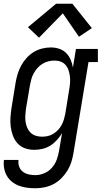

<svg xmlns="http://www.w3.org/2000/svg" viewBox="-21 -791 542 1024"><path d="M167 213Q144 213 122 210Q100 207 80 199.5Q60 192 43 178.5Q26 165 15.5 146.5Q5 128 1 106Q-3 84 0 62H78Q75 80 81 97Q87 114 100.5 124.5Q114 135 131.5 139Q149 143 167 143Q191 143 215 133Q239 123 256 103.5Q273 84 281.5 60.5Q290 37 294 13L310 -81Q298 -61 282 -43.5Q266 -26 246.5 -14Q227 -2 205 3Q183 8 161 8Q161 8 161 8Q161 8 161 8Q135 8 111.5 -0.5Q88 -9 72 -27Q56 -45 47.5 -68.5Q39 -92 36 -116.5Q33 -141 35 -167.5Q37 -194 41 -219L62 -349Q66 -373 73 -396Q80 -419 91.5 -440.5Q103 -462 120 -481Q137 -500 158 -513Q179 -526 203 -532Q227 -538 250 -538Q273 -538 294.5 -531Q316 -524 331.5 -508.5Q347 -493 355.5 -473Q364 -453 368 -431L384 -530H501V-460H451L371 24Q367 49 359.5 73Q352 97 338.5 119Q325 141 306 160Q287 179 264 191Q241 203 216.5 208Q192 213 167 213ZM204 -62Q219 -62 234.5 -65.5Q250 -69 263.5 -77.5Q277 -86 288.5 -98Q300 -110 307.5 -124Q315 -138 319.5 -153Q324 -168 327 -183L348 -313Q351 -330 352.5 -348Q354 -366 352 -382.5Q350 -399 345 -415Q340 -431 329.5 -443.5Q319 -456 303.5 -462Q288 -468 270 -468Q254 -468 237.5 -464Q221 -460 206 -451Q191 -442 179.5 -429Q168 -416 159.5 -401Q151 -386 146.5 -370Q142 -354 139 -338L117 -208Q115 -191 114 -173.5Q113 -156 115.5 -140Q118 -124 124.5 -109Q131 -94 142.5 -83Q154 -72 170 -67Q186 -62 203 -62ZM187 -590 128 -646 278 -771H365L469 -641L400 -595L314 -720Z"/></svg>

Font: Iosevka Slab Oblique
Style: Regular
Weight: 400
Italic angle: -9°
Monospace: yes
Designer: Belleve Invis
Foundry: Belleve Invis
Version: Version 11.1.1; ttfautohint (v1.8.3)